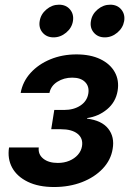

<svg xmlns="http://www.w3.org/2000/svg" viewBox="-20 -770 542 798"><path d="M204.6 7.3Q140.1 7.3 95.5 -14.4Q50.8 -36.1 30.5 -73.2Q10.3 -110.4 17.6 -157.2H141.1Q137.7 -128.4 159.9 -110.6Q182.1 -92.8 220.2 -92.8Q246.6 -92.8 268.1 -101.8Q289.6 -110.8 303.5 -126.5Q317.4 -142.1 320.8 -162.1Q326.2 -194.8 302.5 -213.9Q278.8 -232.9 233.4 -232.9H192.9L205.6 -313H246.6Q286.6 -313 314.5 -331.5Q342.3 -350.1 347.2 -381.8Q351.6 -411.1 333.5 -429.2Q315.4 -447.3 280.3 -447.3Q245.6 -447.3 218.5 -430.2Q191.4 -413.1 185.5 -383.8H65.9Q74.2 -430.7 106.9 -466.8Q139.6 -502.9 189.2 -523.4Q238.8 -543.9 297.9 -543.9Q356 -543.9 397 -524.2Q438 -504.4 457 -470.2Q476.1 -436 468.8 -392.1Q460.9 -345.7 425.3 -315.9Q389.6 -286.1 342.3 -279.3L341.8 -276.9Q402.8 -269.5 429.9 -235.1Q457 -200.7 448.2 -150.9Q440.9 -105 407 -69.1Q373 -33.2 320.6 -12.9Q268.1 7.3 204.6 7.3ZM415.5 -614.7Q386.7 -614.7 369.9 -634.5Q353 -654.3 357.9 -682.6Q362.3 -710.9 385.7 -730.7Q409.2 -750.5 438 -750.5Q467.3 -750.5 483.9 -730.7Q500.5 -710.9 496.1 -682.6Q491.2 -654.3 467.8 -634.5Q444.3 -614.7 415.5 -614.7ZM202.6 -614.7Q173.8 -614.7 157 -634.5Q140.1 -654.3 145 -682.6Q149.4 -710.9 172.9 -730.7Q196.3 -750.5 225.1 -750.5Q254.4 -750.5 271 -730.7Q287.6 -710.9 283.2 -682.6Q278.8 -654.3 255.1 -634.5Q231.4 -614.7 202.6 -614.7Z"/></svg>

Font: Inter 20pt SemiBold
Style: Italic
Weight: 600
Italic angle: -9.3988°
Version: Version 4.001;git-66647c0bb